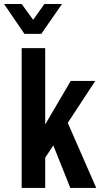

<svg xmlns="http://www.w3.org/2000/svg" viewBox="-66 -928 505 948"><path d="M197.3 -210 157.2 -149.4V0H41V-690.4H157.2V-313.5L283.2 -528.3H404.3L268.6 -321.3L409.2 0H281.2ZM-45.9 -908.2H41L97.7 -830.1L153.3 -908.2H240.2L137.7 -760.7H54.7Z"/></svg>

Font: Dinish Condensed
Style: Bold
Weight: 700
Width: 3
Designer: Bert Driehuis
Foundry: Playbeing
Version: Version 3.006; git-39231f3c-release